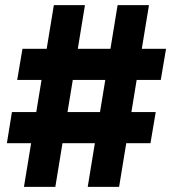

<svg xmlns="http://www.w3.org/2000/svg" viewBox="-20 -727 673 747"><path d="M349.1 -169.9H223.1L195.3 0H73.2L101.1 -169.9H6.8L26.4 -291H121.1L141.6 -416H46.9L67.4 -537.1H161.6L189.5 -707H310.5L282.7 -537.1H409.7L437.5 -707H559.6L531.7 -537.1H626L605.5 -416H511.7L491.2 -291H585.9L565.4 -169.9H471.2L443.4 0H321.3ZM369.1 -291 389.6 -416H263.2L242.7 -291Z"/></svg>

Font: Pretendard JP ExtraBold
Style: Regular
Weight: 800
Designer: Base glyphs from Inter by Rasmus Andersson; Hangeul glyphs from Noto Sans CJK(Source Han Sans) by Jang Soo-young and Kan
Foundry: Kil Hyung-jin
Version: Version 1.309